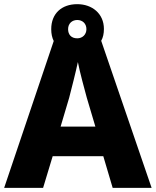

<svg xmlns="http://www.w3.org/2000/svg" viewBox="-20 -902 748 922"><path d="M521 0H708L466 -706C475 -722 479 -741 479 -763C479 -837 422 -882 351 -882C276 -882 226 -837 226 -762C226 -740 230 -721 238 -705L0 0H187L233 -152H476ZM351 -718C322 -718 307 -736 307 -762C307 -789 326 -806 351 -806C376 -806 395 -789 395 -762C395 -736 376 -718 351 -718ZM397 -432 438 -294H271L312 -432C323 -474 344 -557 354 -604C362 -560 388 -465 397 -432Z"/></svg>

Font: Noto Sans Thai Looped ExtraBold
Style: Regular
Weight: 800
Designer: Cadson Demak Team
Foundry: Cadson Demak Co., Ltd.
Version: Version 1.001